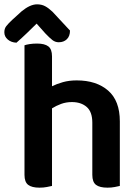

<svg xmlns="http://www.w3.org/2000/svg" viewBox="-47 -859 638 886"><path d="M193 -1Q184 1 169 4Q154 7 135 7Q100 7 83 -6Q66 -19 66 -52V-650Q74 -653 89.5 -655.5Q105 -658 124 -658Q159 -658 176 -645Q193 -632 193 -599V-461Q215 -472 243.5 -480Q272 -488 307 -488Q398 -488 452 -441Q506 -394 506 -299V-1Q498 1 482.5 4Q467 7 449 7Q413 7 396 -6Q379 -19 379 -52V-293Q379 -343 353 -365.5Q327 -388 285 -388Q258 -388 235 -379.5Q212 -371 193 -359ZM122 -750Q102 -730 78 -707Q54 -684 29 -662Q5 -663 -11 -676.5Q-27 -690 -27 -710Q-27 -727 -18 -738.5Q-9 -750 9 -767L53 -807Q92 -839 124 -839Q145 -839 161 -830.5Q177 -822 195 -805L276 -718Q276 -692 261.5 -678Q247 -664 224 -664Q208 -664 195 -674Q182 -684 162 -705Z"/></svg>

Font: Baloo Chettan 2 SemiBold
Style: Regular
Weight: 600
Designer: Maithili Shingre, Unnati Kotecha and Ek Type
Foundry: Ek Type
Version: Version 1.640;hotconv 1.0.111;makeotfexe 2.5.65597; ttfautoh